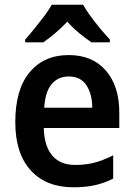

<svg xmlns="http://www.w3.org/2000/svg" viewBox="-20 -786 569 816"><path d="M272 -552Q373 -552 430 -486Q487 -420 487 -308V-242H166Q168 -165 202 -125Q236 -85 299 -85Q345 -85 382.5 -95Q420 -105 461 -126V-27Q424 -8 384 1Q344 10 292 10Q176 10 110.5 -62Q45 -134 45 -267Q45 -406 106 -479Q167 -552 272 -552ZM272 -461Q227 -461 199.5 -428.5Q172 -396 168 -328H372Q372 -386 347.5 -423.5Q323 -461 272 -461ZM333 -766Q345 -744 365 -717Q385 -690 406.5 -664Q428 -638 447 -618V-606H369Q345 -622 317.5 -644.5Q290 -667 266 -694Q241 -667 214 -644.5Q187 -622 164 -606H87V-618Q105 -638 126.5 -664.5Q148 -691 168 -717.5Q188 -744 200 -766Z"/></svg>

Font: Noto Sans Tamil SemiCondensed SemiBold
Style: Regular
Weight: 600
Width: 4
Designer: Jelle Bosma - Monotype Design Team
Foundry: Monotype Imaging Inc.
Version: Version 2.004; ttfautohint (v1.8.4.7-5d5b)